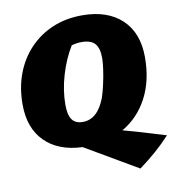

<svg xmlns="http://www.w3.org/2000/svg" viewBox="-92 -756 933 1017"><g transform="rotate(-10 375.0 -247.5)"><path d="M581 179 299 14Q170 9 97.5 -63.5Q25 -136 25 -263Q25 -354 53.5 -429Q82 -504 134.5 -559Q187 -614 258.5 -644Q330 -674 417 -674Q553 -674 630 -601.5Q707 -529 707 -398Q707 -272 658 -179.5Q609 -87 522 -37Q557 -28 594 -17L750 30Q710 73 670.5 107.5Q631 142 581 179ZM324 -117Q404 -117 445 -226Q454 -253 463 -292.5Q472 -332 477.5 -370.5Q483 -409 483 -432Q483 -486 461.5 -510.5Q440 -535 390 -535Q363 -535 336 -527Q296 -462 272 -380.5Q248 -299 248 -222Q248 -168 266 -142.5Q284 -117 324 -117Z"/></g></svg>

Font: Piazzolla SC Black
Style: Italic
Weight: 900
Italic angle: -11.3°
Designer: Juan Pablo del Peral
Foundry: Huerta Tipografica
Version: Version 1.330